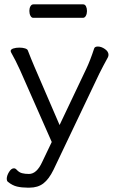

<svg xmlns="http://www.w3.org/2000/svg" viewBox="-20 -699 540 883"><path d="M115 -649Q115 -636 120 -626.5Q125 -617 133 -617H361Q370 -617 375 -626.5Q380 -636 380 -648Q380 -661 375.5 -670Q371 -679 362 -679H134Q125 -679 120 -670Q115 -661 115 -649ZM16 137Q37 154 58.5 159Q80 164 106 164H116Q154 164 179.5 144.5Q205 125 226 82L437 -361Q454 -395 476 -435Q479 -441 479 -447Q479 -462 462.5 -473.5Q446 -485 430 -485Q416 -485 413 -476Q395 -421 377 -383L254 -124L138 -393Q123 -428 108 -467Q106 -473 95 -476.5Q84 -480 69 -480Q53 -480 41 -476Q29 -472 29 -464Q29 -462 31 -458Q52 -421 72 -377L218 -46L174 46Q149 101 113 101Q95 101 81.5 97.5Q68 94 57 82Q51 75 44 75Q32 75 21.5 92Q11 109 11 124Q11 132 16 137Z"/></svg>

Font: LXGW WenKai TC
Style: Regular
Weight: 400
Designer: LXGW / Fontworks Inc.
Foundry: LXGW / Fontworks Inc.
Version: Version 1.330